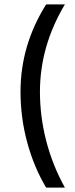

<svg xmlns="http://www.w3.org/2000/svg" viewBox="-20 -755 342 870"><path d="M73 -340Q73 -550 189 -735H274Q161 -546 161 -339Q161 -227 189.5 -116.5Q218 -6 274 95H189Q134 3 103.5 -109Q73 -221 73 -340Z"/></svg>

Font: Museo Sans Medium
Style: Regular
Weight: 500
Designer: Jos Buivenga
Foundry: Jos Buivenga & Rosetta Type Foundry (extension, remastering)
Version: Version 3.600;PS 1.000;hotconv 1.0.88;makeotf.lib2.5.647800;